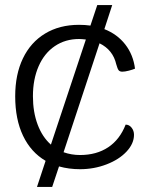

<svg xmlns="http://www.w3.org/2000/svg" viewBox="-20 -658 587 758"><path d="M509 -126Q509 -91 479.5 -59.5Q450 -28 400.5 -9Q351 10 296 10Q252 10 213 -1L186 80H126L160 -23Q102 -57 71 -122Q40 -187 40 -278Q40 -364 70.5 -427.5Q101 -491 158 -525.5Q215 -560 292 -560Q316 -560 337 -557L364 -638H423L392 -543Q443 -523 474.5 -482.5Q506 -442 513 -387Q504 -383 488.5 -379Q473 -375 463 -375Q453 -375 448.5 -380.5Q444 -386 439 -404Q426 -461 373 -487L231 -57Q262 -46 296 -46Q361 -46 407 -76.5Q453 -107 476 -166Q490 -166 499.5 -154Q509 -142 509 -126ZM181 -87 319 -502Q301 -504 292 -504Q238 -504 196.5 -476Q155 -448 132.5 -396.5Q110 -345 110 -278Q110 -216 128.5 -166.5Q147 -117 181 -87Z"/></svg>

Font: Krub
Style: Regular
Weight: 400
Designer: Ekaluck Peanpanawate
Foundry: Cadson Demak Co.,Ltd.
Version: Version 1.000; ttfautohint (v1.6)